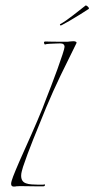

<svg xmlns="http://www.w3.org/2000/svg" viewBox="-20 -687 348 708"><path d="M31 1Q21 1 21 -9Q21 -17 28.5 -36.5Q36 -56 52 -93Q73 -140 95 -189.5Q117 -239 137 -288Q139 -294 148 -317Q157 -340 169 -371Q181 -402 192 -432.5Q203 -463 210.5 -486Q218 -509 218 -514Q218 -527 202 -527Q198 -527 186 -526.5Q174 -526 162.5 -525.5Q151 -525 146 -523Q144 -523 142.5 -528Q141 -533 146 -534Q147 -534 166 -533.5Q185 -533 204 -533Q215 -533 223.5 -533Q232 -533 237 -534Q239 -534 243 -534.5Q247 -535 251 -535Q256 -535 260 -533Q264 -531 261 -526Q232 -468 204 -410Q176 -352 150 -290Q126 -232 102.5 -173Q79 -114 65 -72Q63 -65 60.5 -56Q58 -47 58 -39Q58 -17 76 -11Q84 -8 96.5 -7Q109 -6 121 -6Q129 -6 135 -6Q141 -6 145 -7Q146 -7 146 -6Q146 0 140 0Q127 0 108 0Q89 0 70 -0.5Q51 -1 40 0Q37 1 31 1ZM207 -594Q203 -592 201.5 -594.5Q200 -597 202 -598Q222 -609 250 -631Q278 -653 296 -667Q299 -667 303.5 -663Q308 -659 308 -656Q308 -655 307.5 -654.5Q307 -654 307 -654Q295 -646 275 -633.5Q255 -621 236 -610Q217 -599 207 -594Z"/></svg>

Font: Explora
Style: Regular
Weight: 400
Designer: Robert E. Leuschke
Foundry: Robert E. Leuschke
Version: Version 1.010